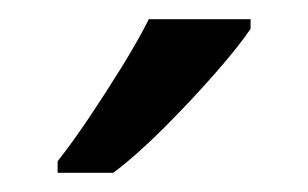

<svg xmlns="http://www.w3.org/2000/svg" viewBox="-20 -786 321 200"><path d="M241 -756Q229 -738 204 -709.5Q179 -681 150.5 -652.5Q122 -624 98 -606H40V-618Q55 -637 72.5 -663Q90 -689 107 -716.5Q124 -744 135 -766H241Z"/></svg>

Font: Noto Sans Living
Style: Regular
Weight: 400
Designer: Monotype Design Team
Foundry: Monotype Imaging Inc.
Version: Version 2.013; ttfautohint (v1.8.4.7-5d5b)